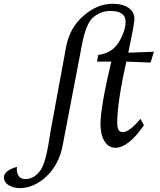

<svg xmlns="http://www.w3.org/2000/svg" viewBox="-179 -758 829 997"><path d="M-77.6 218.8Q-109.4 218.8 -134 203.6Q-158.7 188.5 -158.7 161.1Q-156.2 127 -90.8 108.4L-91.8 122.1Q-91.8 142.6 -80.8 157.2Q-69.8 171.9 -48.3 171.9Q1 171.9 34.2 121.6Q61 81.1 83 -73.7L164.1 -513.7Q182.6 -614.3 254.9 -676.3Q327.1 -738.3 403.3 -738.3Q459.5 -738.3 489.3 -716.8Q519 -695.3 519 -659.2Q519 -635.7 487.3 -484.4L620.1 -489.3L603 -433.1L477.1 -438Q429.7 -227.1 429.7 -120.1Q429.7 -71.8 458 -71.8Q492.7 -71.8 550.3 -141.1L568.4 -107.9Q487.8 9.3 419.9 9.3Q384.8 9.3 363.8 -24.2Q342.8 -57.6 342.8 -114.7Q342.8 -201.2 398.9 -438H324.7L331.1 -472.7Q404.3 -482.4 438.7 -540.3Q473.1 -598.1 473.1 -645Q473.1 -701.2 393.6 -701.2Q346.7 -701.2 306.9 -669.7Q267.1 -638.2 245.6 -521L147 -5.9Q128.4 94.7 63.5 156.7Q-1.5 218.8 -77.6 218.8Z"/></svg>

Font: Kelvinch
Style: Italic
Weight: 400
Italic angle: -10°
Designer: Paul James Miller
Foundry: High-Logic / Made with FontCreator
Version: Version 3.40;July 22, 2017;FontCreator 11.0.0.2388 64-bit